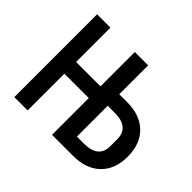

<svg xmlns="http://www.w3.org/2000/svg" viewBox="-123 -681 846 846"><g transform="rotate(45 300.0 -258.0)"><path d="M49 0V-516H132V-302H284V-516H367V-336H416Q496 -336 542 -291.5Q588 -247 588 -168Q588 -89 542 -44.5Q496 0 416 0H284V-229H132V0ZM411 -264H367V-72H411Q501 -72 501 -147V-189Q501 -264 411 -264Z"/></g></svg>

Font: IBM Plex Mono Text
Style: Regular
Weight: 450
Designer: Mike Abbink, Paul van der Laan, Pieter van Rosmalen
Foundry: Bold Monday
Version: Version 2.000